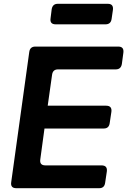

<svg xmlns="http://www.w3.org/2000/svg" viewBox="-20 -990 669 1010"><path d="M66 0Q34 0 39 -32L134 -717Q138 -745 166 -745H602Q633 -745 629 -713L621 -653Q616 -625 589 -625H285Q258 -625 254 -597L231 -434H538Q570 -434 566 -402L557 -342Q553 -314 526 -314H214L192 -152Q187 -120 219 -120H514Q546 -120 542 -88L533 -28Q529 0 502 0ZM273 -862Q241 -862 246 -894L252 -942Q257 -970 284 -970H547Q578 -970 574 -938L567 -890Q563 -862 535 -862Z"/></svg>

Font: Pitagon Sans Text Bold
Style: Italic
Weight: 700
Italic angle: -8°
Designer: Travis Tran
Foundry: Pitagon
Version: Version 1.001; ttfautohint (v1.8.4.7-5d5b);gftools[0.9.26]